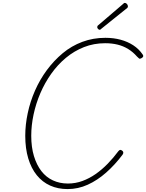

<svg xmlns="http://www.w3.org/2000/svg" viewBox="-20 -1274 1001 1315"><path d="M443 21Q377 21 323.5 -3Q270 -27 232 -74Q194 -121 173.5 -189Q153 -257 153 -344Q153 -420 170 -499.5Q187 -579 220 -654Q253 -729 301 -794Q349 -859 409.5 -909.5Q470 -960 544 -987.5Q618 -1015 702 -1015Q758 -1015 806 -1002Q854 -989 892.5 -964Q931 -939 957 -901Q963 -893 960 -886Q957 -879 946 -874Q937 -870 932.5 -873.5Q928 -877 918 -887Q891 -918 857.5 -938.5Q824 -959 785 -968.5Q746 -978 700 -978Q623 -978 555.5 -951.5Q488 -925 431.5 -878Q375 -831 331 -769Q287 -707 256.5 -636Q226 -565 210 -490Q194 -415 194 -344Q194 -266 212.5 -205Q231 -144 263.5 -102Q296 -60 342.5 -38.5Q389 -17 445 -17Q497 -17 544.5 -34.5Q592 -52 635 -82Q678 -112 717.5 -152.5Q757 -193 791 -239Q798 -247 803.5 -247.5Q809 -248 817 -242Q824 -237 824.5 -229.5Q825 -222 819 -214Q767 -145 707 -92Q647 -39 581 -9Q515 21 443 21ZM663 -1070Q657 -1070 651.5 -1076Q646 -1082 646 -1087Q646 -1089 646.5 -1092Q647 -1095 649 -1098L822 -1246Q826 -1249 828 -1251.5Q830 -1254 835 -1254Q840 -1254 845 -1250.5Q850 -1247 853 -1241.5Q856 -1236 856 -1230Q856 -1228 855.5 -1225.5Q855 -1223 852 -1220L674 -1077Q670 -1074 668 -1072Q666 -1070 663 -1070Z"/></svg>

Font: Playwrite AU QLD Thin
Style: Regular
Weight: 250
Designer: Veronika Burian, José Scaglione
Foundry: TypeTogether
Version: Version 1.002